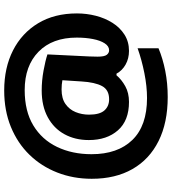

<svg xmlns="http://www.w3.org/2000/svg" viewBox="29 -788 838 937"><g transform="rotate(-90 448.5 -319.0)"><path d="M852 -363Q852 -316 840.5 -271Q829 -226 806 -189.5Q783 -153 748.5 -131Q714 -109 669 -109Q632 -109 602.5 -125.5Q573 -142 558 -170H550Q529 -145 496.5 -127Q464 -109 420 -109Q329 -109 281.5 -163Q234 -217 234 -305Q234 -372 262.5 -424Q291 -476 345.5 -505.5Q400 -535 476 -535Q524 -535 573 -526Q622 -517 652 -507L642 -302Q641 -282 641 -262Q641 -229 650 -217.5Q659 -206 672 -206Q692 -206 706 -227.5Q720 -249 727 -285Q734 -321 734 -364Q734 -483 665 -550.5Q596 -618 478 -618Q375 -618 305.5 -576Q236 -534 200.5 -460Q165 -386 165 -292Q165 -164 234.5 -92.5Q304 -21 439 -21Q496 -21 561 -34Q626 -47 682 -67V35Q632 56 571.5 68Q511 80 444 80Q319 80 229.5 35.5Q140 -9 92.5 -92Q45 -175 45 -291Q45 -381 75.5 -459Q106 -537 162.5 -595Q219 -653 298.5 -685.5Q378 -718 476 -718Q587 -718 671.5 -675Q756 -632 804 -552.5Q852 -473 852 -363ZM358 -304Q358 -252 378.5 -229Q399 -206 433 -206Q479 -206 497.5 -240.5Q516 -275 520 -341L526 -434Q515 -436 504.5 -437Q494 -438 481 -438Q437 -438 410 -419Q383 -400 370.5 -369.5Q358 -339 358 -304Z"/></g></svg>

Font: Noto Sans Myanmar ExtraBold
Style: Regular
Weight: 800
Designer: Monotype Design Team
Foundry: Monotype Imaging Inc.
Version: Version 2.107; ttfautohint (v1.8.4.7-5d5b)